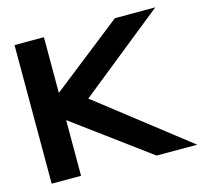

<svg xmlns="http://www.w3.org/2000/svg" viewBox="-89 -678 821 776"><g transform="rotate(-15 322.0 -290.0)"><path d="M267 -294 624 -580H455L158 -347V-580H35V0H158V-233L474 0H644Z"/></g></svg>

Font: Charger
Style: Hemi
Weight: 900
Designer: Jasper
Foundry: Cannot Into Space Fonts
Version: Version 0.99